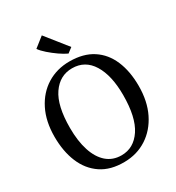

<svg xmlns="http://www.w3.org/2000/svg" viewBox="-231 -1130 1168 1277"><g transform="rotate(-30 352.5 -491.5)"><path d="M346.5 11Q239 12.5 167.8 -35.8Q96.5 -84 61 -169.5Q25.5 -255 25.5 -366.5Q25.5 -484.5 69 -571Q112.5 -657.5 188.5 -704.5Q264.5 -751.5 361.5 -751.5Q467.5 -751.5 538.2 -705.5Q609 -659.5 644.5 -576Q680 -492.5 680 -380.5Q680 -262.5 636.8 -175Q593.5 -87.5 518.2 -38.8Q443 10 346.5 11ZM353.5 -703.5Q259 -703.5 201.5 -620Q144 -536.5 144 -366.5Q144 -265.5 168 -191.5Q192 -117.5 238.2 -77.2Q284.5 -37 351 -37Q445.5 -37 502.8 -123.2Q560 -209.5 560 -380Q560 -530 506.5 -616.8Q453 -703.5 353.5 -703.5ZM382.5 -800Q356 -812 322.5 -835.2Q289 -858.5 258.8 -885Q228.5 -911.5 213.5 -933.5L289.5 -993.5L421 -828.5L383.5 -800Z"/></g></svg>

Font: Merriweather Text
Style: Regular
Weight: 400
Designer: Eben Sorkin
Foundry: Eben Sorkin
Version: Version 2.100; ttfautohint (v1.7.19-72a1) -l 8 -r 50 -G 200 